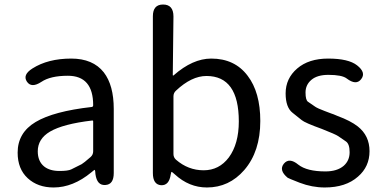

<svg xmlns="http://www.w3.org/2000/svg" viewBox="-20 -816 1690 849"><path d="M217 13Q147 13 102.5 -28Q58 -69 58 -141Q58 -229 137.5 -276.5Q217 -324 386 -343Q392 -344 392 -351Q392 -481 280 -481Q203 -481 163 -454Q119 -425 99 -455Q79 -485 123 -513Q192 -557 295 -557Q391 -557 439 -496Q483 -439 483 -334V-51Q483 0 446 2Q409 5 402 -46L401 -58Q400 -65 398.5 -65Q397 -65 384 -54Q303 13 217 13ZM243 -60Q281 -60 295 -67Q318 -78 341 -90Q350 -95 381 -122Q392 -132 392 -147V-279Q392 -284 387 -283Q259 -268 201 -234Q147 -202 147 -147Q147 -103 175 -80Q200 -60 243 -60Z M895 13Q816 13 753 -45Q741 -56 739 -56Q737 -56 736 -49L735 -45Q728 5 692 3Q656 0 656 -51V-744Q656 -796 701 -796Q747 -796 747 -743L744 -485Q744 -480 748 -483Q832 -557 914 -557Q1018 -557 1075 -481Q1131 -408 1131 -281Q1131 -146 1060 -64Q993 13 895 13ZM992 -120Q1036 -180 1036 -279Q1036 -480 893 -480Q827 -480 758 -415Q747 -405 747 -390V-135Q747 -120 758 -110Q812 -63 880.5 -63Q949 -63 992 -120Z M1416 13Q1360 13 1305 -8Q1254 -28 1252 -30Q1212 -63 1235 -92Q1259 -121 1299 -88Q1337 -58 1419 -58Q1471 -58 1500 -83Q1526 -106 1526 -143Q1526 -180 1509 -191Q1487 -206 1475.5 -214Q1464 -222 1403 -246Q1328 -273 1314 -285Q1294 -301 1274 -317Q1243 -341 1243 -403Q1243 -469 1294 -513Q1345 -557 1431 -557Q1521 -557 1559 -527Q1600 -495 1577 -466Q1555 -437 1513 -469Q1492 -485 1432 -485Q1383 -485 1357 -463Q1331 -441 1331 -407Q1331 -373 1342 -366Q1364 -351 1374 -344Q1384 -337 1416 -325Q1441 -316 1445 -314Q1450 -313 1473 -303Q1530 -282 1562 -257Q1614 -216 1614 -147.5Q1614 -79 1563 -35Q1509 13 1416 13Z"/></svg>

Font: Resource Han Rounded JP
Style: Regular
Weight: 400
Designer: Cyano Hao (round all glyphs); Ryoko NISHIZUKA 西塚涼子 (kana, bopomofo & ideographs); Paul D. Hunt (Latin, Greek & Cyrillic)
Foundry: Cyano Hao
Version: 0.990